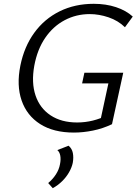

<svg xmlns="http://www.w3.org/2000/svg" viewBox="-20 -687 719 1008"><path d="M368 9Q261 9 191 -35.5Q121 -80 93.5 -159.5Q66 -239 87 -343Q107 -442 160 -515Q213 -588 293 -627.5Q373 -667 472 -667Q536 -667 589 -649.5Q642 -632 677 -600L636 -544Q600 -579 550 -596Q500 -613 451 -613Q380 -613 319.5 -581Q259 -549 217.5 -488.5Q176 -428 160 -342Q144 -253 166.5 -186Q189 -119 245.5 -81.5Q302 -44 385 -44Q427 -44 467.5 -54Q508 -64 547 -84L503 -36L549 -249H411L423 -305H627L568 -35Q520 -12 468 -1.5Q416 9 368 9ZM257 301 233 274Q257 254 273.5 228.5Q290 203 295 175Q300 150 296.5 130.5Q293 111 281 101L340 78Q358 93 362.5 116.5Q367 140 362 168Q357 192 342.5 217.5Q328 243 306 264.5Q284 286 257 301Z"/></svg>

Font: Ysabeau Infant
Style: Italic
Weight: 400
Italic angle: -12°
Designer: Christian Thalmann (Catharsis Fonts)
Version: Version 2.001;gftools[0.9.30]; featfreeze: ss01,ss02,lnum